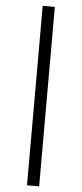

<svg xmlns="http://www.w3.org/2000/svg" viewBox="-67 -831 479 1123"><g transform="rotate(5 172.5 -269.0)"><path d="M208 257.8V-795.9H136.7V257.8Z"/></g></svg>

Font: FreeUniversal
Style: BoldItalic
Weight: 700
Italic angle: -11°
Version: Version 1.001